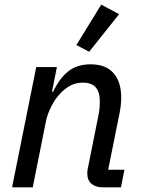

<svg xmlns="http://www.w3.org/2000/svg" viewBox="-20 -807 610 827"><path d="M32 0 136 -518H225L204 -412H209Q237 -471 275 -500.5Q313 -530 370 -530Q436 -530 469 -492Q502 -454 502 -388Q502 -373 500.5 -356Q499 -339 495 -320L446 -76H516L501 0H424Q393 0 374.5 -15Q356 -30 356 -61Q356 -67 356.5 -72Q357 -77 359 -85L405 -315Q408 -330 409 -345Q410 -360 410 -370Q410 -410 392.5 -430.5Q375 -451 336 -451Q309 -451 286.5 -440Q264 -429 243 -408Q219 -384 201.5 -349.5Q184 -315 178 -285L121 0ZM364 -584 309 -613 416 -787 493 -746Z"/></svg>

Font: IBM Plex Sans Text
Style: Italic
Weight: 450
Italic angle: -11°
Designer: Mike Abbink, Paul van der Laan, Pieter van Rosmalen
Foundry: Bold Monday
Version: Version 3.005